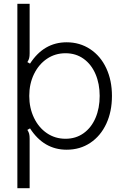

<svg xmlns="http://www.w3.org/2000/svg" viewBox="-20 -783 663 1017"><path d="M72 214V-763H137V-501Q137 -485 134.5 -475Q132 -465 125 -454L139 -446Q212 -559 333 -559Q403 -559 458 -522.5Q513 -486 543 -421.5Q573 -357 573 -275Q573 -192 543 -127.5Q513 -63 458.5 -26.5Q404 10 333 10Q212 10 139 -103L125 -95Q132 -84 134.5 -74Q137 -64 137 -48V214ZM508 -275Q508 -339 486 -390.5Q464 -442 423 -471.5Q382 -501 327 -501Q272 -501 228.5 -471.5Q185 -442 160 -390.5Q135 -339 135 -275Q135 -211 160 -159Q185 -107 228.5 -77.5Q272 -48 327 -48Q382 -48 423 -77.5Q464 -107 486 -158.5Q508 -210 508 -275Z"/></svg>

Font: Open Sauce Sans Light
Style: Regular
Weight: 300
Designer: Alfredo Marco Pradil
Foundry: Creative Sauce Fz LLC
Version: Version 1.477